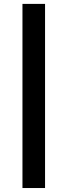

<svg xmlns="http://www.w3.org/2000/svg" viewBox="-20 -762 343 976"><path d="M94.2 193.8V-742.2H209V193.8Z"/></svg>

Font: Montserrat SemiBold
Style: Regular
Weight: 600
Designer: Julieta Ulanovsky
Foundry: Julieta Ulanovsky
Version: Version 7.200